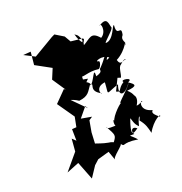

<svg xmlns="http://www.w3.org/2000/svg" viewBox="-227 -940 1122 1181"><g transform="rotate(-30 334.5 -349.5)"><path d="M299 -401 370 -452 341 -463 357 -539 371 -584C346 -550 321 -516 297 -481C256 -467 285 -465 335 -487C345 -470 393 -491 457 -470C471 -472 492 -509 481 -512C448 -520 519 -538 549 -499C501 -482 550 -512 571 -541C513 -519 531 -516 471 -472C449 -463 482 -446 422 -439C437 -510 393 -414 356 -403C392 -408 335 -475 290 -437C310 -433 248 -394 308 -422C290 -460 247 -455 261 -443L335 -406L279 -447ZM280 -294 212 -392C236 -381 256 -361 256 -361C321 -357 331 -384 361 -412C403 -414 327 -384 399 -332C393 -320 375 -384 449 -381C430 -293 411 -315 513 -330C470 -254 521 -250 572 -305C558 -279 442 -218 473 -222C458 -220 367 -158 378 -130C392 -183 356 -131 378 -103C397 -127 313 -112 319 -139C344 -67 345 -65 312 -34C281 -55 298 -34 208 -85L224 -155L250 -226L275 -237L209 -261L271 -314ZM548 -356C560 -365 570 -425 590 -426C551 -395 617 -455 633 -440C611 -442 585 -419 581 -463C665 -489 698 -565 672 -515C693 -528 657 -552 689 -578C716 -644 652 -577 673 -656C668 -673 628 -577 575 -587C569 -593 642 -631 653 -651C648 -680 663 -728 594 -698C612 -719 615 -647 566 -629C527 -695 505 -660 449 -642C468 -662 439 -655 434 -732C436 -719 458 -727 459 -659C502 -710 418 -653 439 -611L467 -682L392 -704L376 -748L327 -791L306 -785L160 -730L98 -777L148 -772L125 -690L215 -618L176 -557L218 -462L210 -471C182 -451 155 -432 127 -412L183 -291L159 -229L130 -232L118 -157L99 -183L78 -103L-27 -15L59 -33L84 92L142 31L177 9L255 1L266 66C254 44 362 4 342 -8C362 33 344 -11 451 26C418 -28 402 -21 447 -15C434 -36 453 -67 481 -36C439 -15 417 -11 473 -111C479 -100 473 -70 496 -42C523 -105 541 -103 516 -71C539 -29 539 -9 542 32C590 -30 660 -48 637 -28C593 -77 614 -79 618 -86C539 -121 584 -183 591 -165C538 -153 541 -148 512 -219C508 -160 458 -182 485 -126C521 -125 589 -185 564 -223C530 -159 599 -197 542 -267C614 -261 607 -277 572 -309C626 -319 531 -353 549 -325C496 -303 511 -274 480 -297L530 -366Z"/></g></svg>

Font: Hussar Lance
Style: ExBdObl
Weight: 700
Foundry: Cannot Into Space Fonts, PlusOne Fonts
Version: Version 2.270